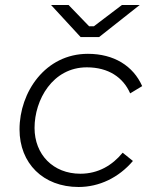

<svg xmlns="http://www.w3.org/2000/svg" viewBox="-20 -740 619 767"><path d="M294 7C376 7 454 -30 511 -97L470 -130C429 -80 373 -46 301 -46C192 -46 118 -123 118 -229C118 -341 190 -471 327 -471C413 -471 472 -431 500 -367L548 -396C512 -477 435 -525 331 -525C161 -525 58 -372 58 -223C58 -88 152 7 294 7ZM302 -592H376L538 -720H467L355 -635H336L254 -720H184Z"/></svg>

Font: Fixel Display 20240404 Light
Style: Italic
Weight: 300
Italic angle: -10°
Designer: AlfaBravo + MacPaw
Foundry: Kyrylo Tkachov, Marchela Mozhyna, Serhii Makarenko, Maria Weinstein, Zakhar Kryvoshyya
Version: Version 1.211;Glyphs 3.2 (3225)